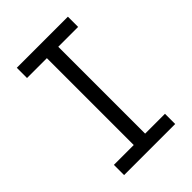

<svg xmlns="http://www.w3.org/2000/svg" viewBox="-215 -832 930 930"><g transform="rotate(-45 250.0 -367.5)"><path d="M75 0V-70H211V-665H75V-735H425V-665H289V-70H425V0Z"/></g></svg>

Font: Iosevka MaddieWtf
Style: Regular
Weight: 400
Monospace: yes
Designer: Belleve Invis
Foundry: Belleve Invis
Version: Version 31.3.0; ttfautohint (v1.8.3)